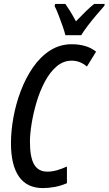

<svg xmlns="http://www.w3.org/2000/svg" viewBox="-20 -951 555 981"><path d="M199 10Q118 10 77 -48.5Q36 -107 36 -220Q36 -281 48.5 -350.5Q61 -420 86 -486Q111 -552 148 -606Q185 -660 235 -692.5Q285 -725 347 -725Q383 -725 414.5 -716Q446 -707 471 -687L424 -611Q389 -641 347 -641Q303 -641 268.5 -611Q234 -581 208.5 -532.5Q183 -484 166.5 -428Q150 -372 141.5 -319Q133 -266 133 -227Q133 -147 154.5 -110.5Q176 -74 222 -74Q246 -74 270.5 -81Q295 -88 322 -100V-15Q292 -2 260.5 4Q229 10 199 10ZM314 -771Q310 -789 300 -817.5Q290 -846 279 -874.5Q268 -903 259 -920L262 -931H314Q324 -917 338 -894.5Q352 -872 368 -842Q394 -869 417.5 -892Q441 -915 461 -931H515L513 -921Q498 -904 474 -876Q450 -848 428 -819Q406 -790 395 -771Z"/></svg>

Font: Noto Sans ExtraCondensed Medium
Style: Italic
Weight: 500
Width: 2
Italic angle: -12°
Designer: Monotype Design Team
Foundry: Monotype Imaging Inc.
Version: Version 2.013; ttfautohint (v1.8.4.7-5d5b)